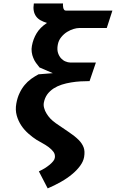

<svg xmlns="http://www.w3.org/2000/svg" viewBox="-20 -810 690 1089"><path d="M188 -16.5Q205.5 -6 220.5 2Q237.5 11 256 24.5Q272.5 37 283.5 51.5Q294 66.5 291 85Q289.5 95 281.5 104.5Q271.5 116.5 261.5 124.5Q248.5 135 233.5 144.5Q221.5 152 200.5 162L250.5 258.5Q288.5 242.5 325.5 221.5Q362.5 200.5 389 178Q415.5 156.5 434.5 130.5Q452.5 106 457 81Q462.5 48 454.5 26.5Q446 3.5 426 -16.5Q405 -37.5 373 -59Q345 -77.5 296 -111.5Q278 -124.5 266.5 -136.5Q252.5 -151.5 244 -166Q234.5 -181 230.5 -197Q226 -212 228.5 -227Q233.5 -254 248 -274.5Q261.5 -293 283.5 -308Q305.5 -322 330.5 -330Q355.5 -338 383.5 -342.5Q410.5 -347 437.5 -348.5Q464.5 -350 488 -350L524 -455.5H377Q366 -455.5 351.5 -461.5Q338.5 -466.5 326.5 -479Q315 -491.5 309 -510Q303 -529 307.5 -555Q312 -581 327.5 -599.5Q342.5 -618 361.5 -629.5Q380.5 -641 398.5 -646Q415.5 -651 428 -651H585.5L617.5 -750H353Q346.5 -750 343.5 -755Q340 -759.5 338.5 -767Q337 -774 337 -780.5Q337 -788 337.5 -790.5H172Q168 -766 171.5 -749Q174.5 -731.5 184.5 -717.5Q194 -704 210 -695Q226 -686 246.5 -680Q207.5 -654.5 187.5 -621Q168 -588.5 161 -550Q157.5 -532.5 160 -514.5Q162.5 -496 168.5 -482.5Q174.5 -466.5 184 -453.5Q194 -439.5 204 -427.5L279.5 -395L198.5 -388.5Q179.5 -378.5 156.5 -362.5Q135 -346.5 119.5 -327.5Q102.5 -307 91 -282Q78.5 -256.5 72.5 -222.5Q66 -186.5 75 -154.5Q83.5 -124 101.5 -97Q117.5 -73 142.5 -51Q166.5 -30 188 -16.5Z"/></svg>

Font: B612
Style: Regular
Weight: 700
Italic angle: -10°
Designer: Nicolas Chauveau, Thomas Paillot, Jonathan Favre-Lamarine, Jean-Luc Vinot
Foundry: AIRBUS
Version: Version 1.008